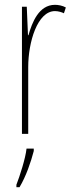

<svg xmlns="http://www.w3.org/2000/svg" viewBox="-20 -555 302 796"><path d="M208 -535C141 -535 113 -462 98 -409H96L91 -527H71V0H97V-277C97 -380 135 -509 208 -509C222 -509 237 -504 245 -500L253 -524C239 -532 221 -535 208 -535ZM120 71V61H90C86 101 62 175 48 211V221H61C88 176 108 117 120 71Z"/></svg>

Font: Noto Sans Devanagari UI ExtraCondensed Thin
Style: Regular
Weight: 100
Width: 2
Designer: Jelle Bosma - Monotype Design Team
Foundry: Monotype Imaging Inc.
Version: Version 2.004